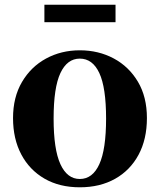

<svg xmlns="http://www.w3.org/2000/svg" viewBox="-20 -776 677 813"><path d="M317.9 17.1Q231.9 17.1 168.5 -19.5Q105 -56.2 70.1 -122.1Q35.2 -188 35.2 -275.9Q35.2 -364.3 73 -428.7Q110.8 -493.2 175 -528.1Q239.3 -563 317.9 -563Q397 -563 461.4 -528.6Q525.9 -494.1 564 -429.9Q602.1 -365.7 602.1 -275.9Q602.1 -186.5 566.7 -120.6Q531.2 -54.7 467.3 -18.8Q403.3 17.1 317.9 17.1ZM317.9 -18.1Q372.1 -18.1 400.6 -80.8Q429.2 -143.6 429.2 -273.9Q429.2 -405.3 400.6 -466.6Q372.1 -527.8 317.9 -527.8Q264.6 -527.8 235.8 -466.6Q207 -405.3 207 -273.9Q207 -143.6 235.8 -80.8Q264.6 -18.1 317.9 -18.1ZM168 -682.1V-755.9H469.2V-682.1Z"/></svg>

Font: Source Han Serif TW Heavy
Style: Regular
Weight: 900
Designer: Ryoko NISHIZUKA Ë•øÂ°öÊ∂ºÂ≠ê (kana & ideographs); Frank Grie√ühammer (Latin, Greek & Cyrillic); Wenlong ZHANG Âº†ÊñáÈæô 
Foundry: Adobe
Version: Version 2.003;hotconv 1.1.1;makeotfexe 2.6.0